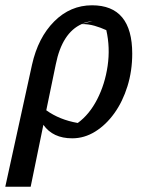

<svg xmlns="http://www.w3.org/2000/svg" viewBox="-54 -514 553 726"><path d="M-34 192 67 -269Q90 -372 151 -433Q212 -494 294 -494Q446 -494 446 -311Q446 -246 428 -188Q410 -130 378.5 -86Q347 -42 306 -16.5Q265 9 219 9Q146 9 110 -42L62 192ZM296 -434Q274 -432 255 -424ZM157 -271 121 -97Q171 -61 240 -49Q284 -81 313.5 -138.5Q343 -196 353 -265Q363 -334 348 -400Q326 -410 303.5 -416.5Q281 -423 255 -423Q181 -390 157 -271Z"/></svg>

Font: Piazzolla Medium
Style: Italic
Weight: 500
Italic angle: -11.3°
Designer: Juan Pablo del Peral
Foundry: Huerta Tipografica
Version: Version 1.330